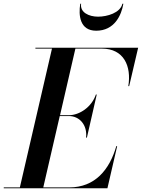

<svg xmlns="http://www.w3.org/2000/svg" viewBox="-66 -1005 758 1025"><path d="M367 -985H362.5C352.5 -924 359.5 -841 447.5 -841C545 -841 582.5 -924 592.5 -985H587.5C576 -936 506 -916 457.5 -916C408.5 -916 360 -939 367 -985ZM302 -385.5C358.5 -385.5 401 -337.5 393.5 -270.5H398L450.5 -500.5H446C423.5 -433.5 358.5 -390 302 -390H254.5L336.5 -745.5H478C595 -745.5 636.5 -652 619 -545H623.5L671.5 -750H123V-745.5H211.5L40 -4.5H-46V0H507.5L559.5 -225H555C518.5 -98 440.5 -4.5 304 -4.5H165L253 -385.5Z"/></svg>

Font: Bodoni* 36pt Medium
Style: Italic
Weight: 500
Italic angle: -13°
Version: Version 2.3